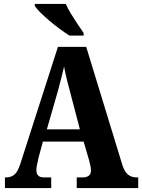

<svg xmlns="http://www.w3.org/2000/svg" viewBox="-20 -951 719 971"><path d="M5 0V-54H13Q36 -54 53 -68Q70 -82 84 -126L273 -714H416L599 -116Q610 -82 627.5 -68Q645 -54 669 -54H679V0H368V-54H402Q417 -54 428.5 -62Q440 -70 440 -89Q440 -101 436.5 -115.5Q433 -130 431 -139L403 -235H197L175 -154Q173 -142 168.5 -123.5Q164 -105 164 -91Q164 -54 200 -54H239V0ZM217 -297H384L335 -484Q326 -517 318 -549.5Q310 -582 304 -614Q297 -583 288.5 -550.5Q280 -518 272 -488ZM331 -771Q309 -785 282.5 -804.5Q256 -824 230 -846Q204 -868 184 -888Q164 -908 156 -921V-931H313Q322 -909 338.5 -882Q355 -855 372.5 -829Q390 -803 403 -784V-771Z"/></svg>

Font: Noto Serif Bengali Condensed ExtraBold
Style: Regular
Weight: 800
Width: 3
Designer: Juan Bruce, Universal Thirst, Indian Type Foundry and the Monotype Design Team.
Foundry: Monotype Imaging Inc.
Version: Version 2.003; ttfautohint (v1.8.4.7-5d5b)